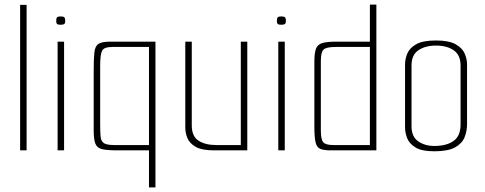

<svg xmlns="http://www.w3.org/2000/svg" viewBox="-20 -650 2096 830"><path d="M67 -629H95V0H67Z M242 -543Q230 -543 226.5 -546.5Q223 -550 223 -560Q223 -571 226.5 -575Q230 -579 242 -579Q254 -579 258 -575Q262 -571 262 -560Q262 -550 258 -546.5Q254 -543 242 -543ZM229 0V-470H257V0Z M652 -470V160H624V0H489Q444 0 422 -5Q400 -10 392.5 -28.5Q385 -47 385 -86V-342Q385 -396 388 -423.5Q391 -451 406 -460.5Q421 -470 458 -470ZM624 -447H466Q430 -447 421.5 -431Q413 -415 413 -364V-110Q413 -78 415 -58.5Q417 -39 429.5 -31Q442 -23 474 -23H624Z M906 0Q852 0 825.5 -15.5Q799 -31 790 -53.5Q781 -76 781 -98V-470H809V-108Q809 -61 838 -42Q867 -23 915 -23H1021V-470H1049V0Z M1196 -543Q1184 -543 1180.5 -546.5Q1177 -550 1177 -560Q1177 -571 1180.5 -575Q1184 -579 1196 -579Q1208 -579 1212 -575Q1216 -571 1216 -560Q1216 -550 1212 -546.5Q1208 -543 1196 -543ZM1183 0V-470H1211V0Z M1411 0Q1381 0 1365.5 -6Q1350 -12 1344.5 -33.5Q1339 -55 1339 -102V-385Q1339 -421 1346 -439.5Q1353 -458 1373.5 -464Q1394 -470 1436 -470H1579V-630H1607V0ZM1579 -23V-447H1431Q1391 -447 1379 -436Q1367 -425 1367 -386V-86Q1367 -46 1378 -34.5Q1389 -23 1420 -23Z M1857 4Q1804 4 1777 -12Q1750 -28 1740.5 -52Q1731 -76 1731 -99V-372Q1731 -395 1741 -419Q1751 -443 1779.5 -459Q1808 -475 1865 -475Q1920 -475 1949 -459Q1978 -443 1988.5 -419Q1999 -395 1999 -372V-114Q1999 -83 1988 -56Q1977 -29 1946.5 -12.5Q1916 4 1857 4ZM1857 -19Q1910 -19 1940.5 -40.5Q1971 -62 1971 -112V-367Q1971 -412 1941.5 -432.5Q1912 -453 1865 -453Q1819 -453 1789 -433Q1759 -413 1759 -367V-104Q1759 -59 1788 -39Q1817 -19 1857 -19Z"/></svg>

Font: Smooch Sans ExtraLight
Style: Regular
Weight: 200
Designer: Robert E. Leuschke
Foundry: Robert E. Leuschke
Version: Version 1.010; ttfautohint (v1.8.3)